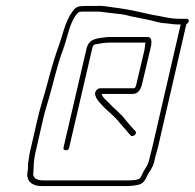

<svg xmlns="http://www.w3.org/2000/svg" viewBox="-20 -640 653 644"><path d="M92 -63C93 -82 93 -102 98 -124L124 -238C130 -264 136 -283 144 -310C158 -358 173 -426 191 -472C206 -513 213 -562 236 -591C244 -602 249 -601 262 -601H302C315 -602 327 -599 338 -598L354 -596C374 -594 398 -592 416 -586C439 -582 462 -576 485 -572C502 -568 514 -563 533 -562C550 -561 559 -558 577 -558H586L492 -151C490 -142 487 -130 483 -115C477 -90 476 -89 467 -74C459 -63 457 -53 450 -43C446 -36 421 -35 411 -35H123C103 -35 88 -44 92 -63ZM74 -90C74 -81 74 -71 72 -62C68 -33 87 -16 119 -16H407C420 -16 436 -18 447 -21C469 -28 470 -49 483 -66C494 -85 495 -86 501 -114C505 -129 509 -141 511 -151L605 -559C609 -561 612 -564 613 -568C614 -574 612 -577 605 -577H581C547 -577 521 -586 493 -590C462 -596 434 -604 402 -609L377 -613L361 -615C343 -617 324 -622 305 -620H266C244 -620 234 -618 222 -600C197 -566 190 -518 173 -475C163 -446 148 -396 140 -364C128 -318 115 -282 105 -237L79 -124C77 -114 76 -99 74 -90ZM299 -491C314 -494 331 -497 346 -497H468C465 -486 467 -483 464 -470L437 -356C436 -352 434 -344 429 -344H316C305 -344 295 -329 300 -320C304 -304 317 -294 328 -281C344 -265 366 -248 380 -230C389 -218 400 -208 409 -196L418 -186C425 -178 442 -192 434 -200L425 -210C415 -222 405 -232 397 -243C383 -261 360 -278 344 -296C334 -306 325 -312 321 -325H426C442 -325 452 -339 456 -356L483 -470C488 -490 494 -516 474 -516H350C345 -516 339 -516 334 -515C303 -511 278 -510 270 -476L193 -145C192 -139 195 -136 201 -136C207 -136 211 -139 212 -145L289 -476C290 -482 293 -491 299 -491Z"/></svg>

Font: Electronic
Style: ExThnIt
Weight: 100
Version: Version 1.011